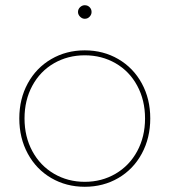

<svg xmlns="http://www.w3.org/2000/svg" viewBox="-20 -713 650 736"><path d="M54 -259Q54 -334 86.5 -393.5Q119 -453 176.5 -486.5Q234 -520 305 -520Q376 -520 433.5 -486.5Q491 -453 523.5 -393.5Q556 -334 556 -259Q556 -184 523.5 -124Q491 -64 433.5 -30.5Q376 3 305 3Q234 3 176.5 -30.5Q119 -64 86.5 -124Q54 -184 54 -259ZM536 -259Q536 -329 506 -384.5Q476 -440 423 -470.5Q370 -501 305 -501Q240 -501 187 -470.5Q134 -440 104 -384.5Q74 -329 74 -259Q74 -189 104 -133.5Q134 -78 187 -47Q240 -16 305 -16Q370 -16 423 -47Q476 -78 506 -133.5Q536 -189 536 -259ZM279 -667Q279 -678 287 -685.5Q295 -693 305 -693Q316 -693 323.5 -685.5Q331 -678 331 -667Q331 -657 323.5 -649Q316 -641 305 -641Q295 -641 287 -649Q279 -657 279 -667Z"/></svg>

Font: iiserrat Thin
Style: Regular
Weight: 100
Designer: Akira Ohta
Foundry: Akira Ohta
Version: Version 1.200;Glyphs 3.3.1 (3343)